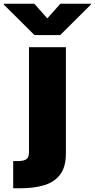

<svg xmlns="http://www.w3.org/2000/svg" viewBox="-116 -797 503 1021"><path d="M38.1 -545.9H234.4V18.6Q234.4 90.3 204.3 130.6Q174.3 170.9 120.1 187.5Q65.9 204.1 -5.9 204.1H-45.9V59.6H-23.4Q12.2 59.6 25.1 48.8Q38.1 38.1 38.1 14.6ZM66.4 -777.3 135.7 -699.2 205.1 -777.3H367.2V-772.5L204.1 -610.4H67.4L-95.7 -772.5V-777.3Z"/></svg>

Font: Inter Tight Black
Style: Regular
Weight: 900
Designer: Rasmus Andersson
Foundry: rsms
Version: Version 3.004; ttfautohint (v1.8.4.7-5d5b)